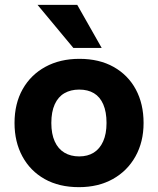

<svg xmlns="http://www.w3.org/2000/svg" viewBox="-20 -764 653 793"><path d="M306 9Q224 9 164.5 -24.5Q105 -58 72.5 -118Q40 -178 40 -256Q40 -336 73.5 -395.5Q107 -455 167.5 -488Q228 -521 308 -521Q390 -521 449.5 -487.5Q509 -454 541 -394.5Q573 -335 573 -256Q573 -178 539.5 -118Q506 -58 446 -24.5Q386 9 306 9ZM307 -118Q342 -118 367 -133.5Q392 -149 406 -180Q420 -211 420 -256Q420 -302 406.5 -333Q393 -364 368 -379Q343 -394 307 -394Q272 -394 246 -379Q220 -364 206 -333Q192 -302 192 -256Q192 -211 206 -180Q220 -149 246 -133.5Q272 -118 307 -118ZM283 -566 135 -744H299L400 -566Z"/></svg>

Font: REM Medium SemiBold
Style: Regular
Weight: 600
Version: Version 1.005;gftools[0.9.28]